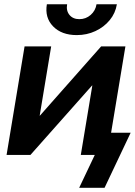

<svg xmlns="http://www.w3.org/2000/svg" viewBox="-20 -736 641 912"><path d="M490.2 0H363.8L418.5 -329.6H417L124.5 0H11.2L96.7 -515.6H223.1L168.5 -186.5H169.4L460.4 -515.6H575.7ZM344.7 -569.3Q272.5 -569.3 232.2 -610.8Q191.9 -652.3 202.6 -715.8H298.8Q293.5 -685.1 310.1 -665Q326.7 -645 356.9 -645Q387.7 -645 410.6 -665Q433.6 -685.1 438.5 -715.8H535.2Q528.3 -673.3 501.2 -640.4Q474.1 -607.4 433.3 -588.4Q392.6 -569.3 344.7 -569.3ZM356 156.2 430.2 0H392.6L409.7 -105.5H600.6L476.6 156.2Z"/></svg>

Font: Inter Display Semi Bold
Style: Italic
Weight: 600
Italic angle: -9.39999°
Designer: Rasmus Andersson
Foundry: rsms
Version: Version 4.000;git-4fc901f